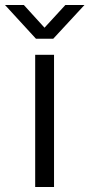

<svg xmlns="http://www.w3.org/2000/svg" viewBox="-65 -744 356 764"><path d="M75 0V-526H150V0ZM-45 -724H30L131 -613H93L195 -724H271L147 -590H78Z"/></svg>

Font: Archivo SemiExpanded Light
Style: Regular
Weight: 300
Width: 6
Designer: Hector Gatti
Foundry: Omnibus-Type
Version: Version 2.001